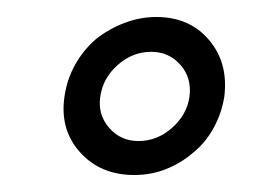

<svg xmlns="http://www.w3.org/2000/svg" viewBox="-20 -673 322 226"><path d="M143 -507Q122 -507 108.5 -522.5Q95 -538 98 -559Q101 -581 118.5 -596.5Q136 -612 158 -612Q179 -612 192.5 -596.5Q206 -581 203 -559Q200 -538 182.5 -522.5Q165 -507 143 -507ZM56 -560Q50 -521 74 -494Q98 -467 138 -467Q158 -467 175.5 -474Q193 -481 207 -493Q222 -505 231.5 -522.5Q241 -540 244 -559Q249 -599 226 -626Q203 -653 164 -653Q145 -653 126.5 -646Q108 -639 93 -627Q78 -614 68.5 -597Q59 -580 56 -560Z"/></svg>

Font: Josefin Slab Thin SemiBold
Style: Italic
Weight: 600
Italic angle: -12°
Version: Version 2.000